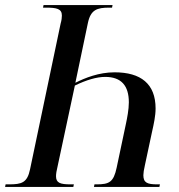

<svg xmlns="http://www.w3.org/2000/svg" viewBox="-42 -734 704 754"><path d="M400 -714H129L127 -704H138C180 -704 201 -700 201 -673C201 -665 200 -655 196 -641L76 -69C65 -16 43 -10 -7 -10H-20L-22 0H246L248 -10H235C194 -10 178 -16 178 -42C178 -51 180 -64 184 -80L252 -398C297 -420 338 -432 371 -432C434 -432 464 -398 464 -332C464 -304 457 -269 453 -250L416 -75C404 -19 387 -10 338 -10H329L327 0H584L586 -10H576C537 -10 521 -16 521 -46C521 -54 523 -68 527 -85L555 -216C562 -247 569 -279 569 -308C569 -405 511 -450 408 -450C346 -450 292 -428 254 -409L303 -643C314 -696 339 -704 387 -704H398Z"/></svg>

Font: Noto Serif Display Condensed Medium
Style: Italic
Weight: 500
Width: 3
Italic angle: -12°
Designer: Monotype Design Team
Foundry: Monotype Imaging Inc.
Version: Version 2.009